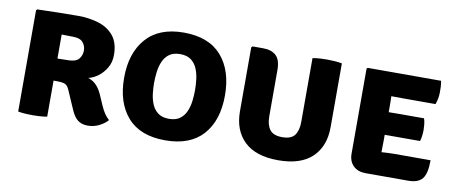

<svg xmlns="http://www.w3.org/2000/svg" viewBox="-56 -785 2424 1020"><g transform="rotate(10 1156.0 -275.5)"><path d="M521 -383.5Q521 -345 503.5 -315Q486 -285 459.8 -265.5Q433.5 -246 407.5 -240.5Q434.5 -231.5 452.2 -213Q470 -194.5 483 -165.5L509 -106Q518 -85.5 529.5 -68.2Q541 -51 555 -39Q540.5 -21 511.5 -5.8Q482.5 9.5 448.5 9.5Q415 9.5 394.2 -6.8Q373.5 -23 358 -59L314 -160Q303.5 -184.5 288 -189.5Q272.5 -194.5 248 -194.5H228.5V0Q208.5 3.5 187.2 4.8Q166 6 151 6Q137 6 114 4.8Q91 3.5 72 0V-546L77.5 -552Q138 -553.5 191.2 -554.8Q244.5 -556 297.5 -556Q357.5 -556 408.5 -540.2Q459.5 -524.5 490.2 -486.8Q521 -449 521 -383.5ZM228.5 -443V-313.5Q246 -314 260.8 -314.2Q275.5 -314.5 282.5 -314.5Q327.5 -314.5 343.5 -334Q359.5 -353.5 359.5 -379.5Q359.5 -405 343.5 -423.5Q327.5 -442 290 -442Q272 -442 259 -442.5Q246 -443 228.5 -443Z M595 -274.5Q595 -408.5 664.2 -487.2Q733.5 -566 866.5 -566Q1001.5 -566 1070.2 -487.8Q1139 -409.5 1139 -274.5Q1139 -139.5 1070 -62.2Q1001 15 866.5 15Q731.5 15 663.2 -63Q595 -141 595 -274.5ZM756.5 -274.5Q756.5 -246 760.2 -215.8Q764 -185.5 775.2 -159.5Q786.5 -133.5 808.5 -117.2Q830.5 -101 867 -101Q903.5 -101 925.5 -117.2Q947.5 -133.5 958.8 -159.5Q970 -185.5 973.8 -215.8Q977.5 -246 977.5 -274.5Q977.5 -303.5 973.8 -334.2Q970 -365 958.8 -391.2Q947.5 -417.5 925.5 -433.8Q903.5 -450 867 -450Q830.5 -450 808.5 -433.8Q786.5 -417.5 775.2 -391.2Q764 -365 760.2 -334.2Q756.5 -303.5 756.5 -274.5Z M1721 -206.5Q1721 -103 1659.2 -44Q1597.5 15 1476.5 15Q1355.5 15 1293.8 -44Q1232 -103 1232 -206.5V-551L1238 -557H1295Q1340.5 -557 1365.2 -534Q1390 -511 1390 -456.5V-207Q1390 -161.5 1409 -135.5Q1428 -109.5 1476.5 -109.5Q1525.5 -109.5 1544 -135.5Q1562.5 -161.5 1562.5 -207V-551Q1582.5 -555 1603.5 -556Q1624.5 -557 1640 -557Q1654 -557 1678 -555.8Q1702 -554.5 1721 -550.5Z M2274.5 -125.5Q2274.5 -54 2252.2 -26Q2230 2 2177 2H1946.5Q1904 2 1879.5 -22.2Q1855 -46.5 1855 -87.5V-545.5L1860.5 -551H2256Q2259.5 -534 2260 -518.5Q2260.5 -503 2260.5 -489Q2260.5 -475.5 2257.8 -458.5Q2255 -441.5 2248.5 -424H2073.5Q2052.5 -424 2010 -424.5Q2010.5 -409 2010.8 -398Q2011 -387 2011 -371.5V-338.5Q2052.5 -339 2073.5 -339H2201.5Q2206.5 -325.5 2208.2 -308.2Q2210 -291 2210 -279Q2210 -265 2208.2 -247.8Q2206.5 -230.5 2201.5 -216.5H2073.5Q2064 -216.5 2047 -216.5Q2030 -216.5 2011 -216.5V-184Q2011 -165.5 2010.5 -153.5Q2010 -141.5 2010 -123.5V-122.5Q2027.5 -123.5 2042.5 -124.5Q2057.5 -125.5 2079 -125.5Z"/></g></svg>

Font: Signika SC
Style: Bold
Weight: 700
Designer: Anna Giedryś
Foundry: Anna Giedryś
Version: Version 2.000; ttfautohint (v1.8.3) -l 8 -r 50 -G 200 -x 9 -